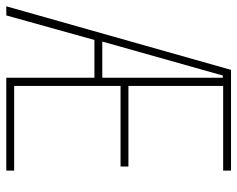

<svg xmlns="http://www.w3.org/2000/svg" viewBox="-92 -662 754 610"><g transform="rotate(90 285.0 -357.0)"><path d="M522 0V-25H253V-363H509V-388H253V-689H522V-714H202L0 0H29L107 -280H227V0ZM112 -305 220 -688H227V-305Z"/></g></svg>

Font: Noto Sans Tamil ExtraCondensed Thin
Style: Regular
Weight: 100
Width: 2
Designer: Jelle Bosma - Monotype Design Team
Foundry: Monotype Imaging Inc.
Version: Version 2.004